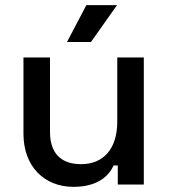

<svg xmlns="http://www.w3.org/2000/svg" viewBox="-20 -716 654 745"><path d="M265 9C359 9 402 -33 421 -74H437V0H538V-493H435V-244C435 -137 380 -79 295 -79C219 -79 174 -119 174 -204V-493H71V-197C71 -70 152 9 265 9ZM240 -553H333L434 -696H315Z"/></svg>

Font: Meta Space Medium
Style: Regular
Weight: 500
Designer: Meta Pool / Florian Karsten
Foundry: Meta Pool / Florian Karsten
Version: Version 2.000;Glyphs 3.1.1 (3137)